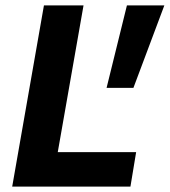

<svg xmlns="http://www.w3.org/2000/svg" viewBox="-20 -688 626 708"><path d="M25 0 142 -668H288L193 -127H482L461 0ZM373 -364 448 -668H586L472 -364Z"/></svg>

Font: Gantari
Style: Bold Italic
Weight: 700
Italic angle: -10°
Designer: Anugrah Pasau
Foundry: Lafontype
Version: Version 1.000; ttfautohint (v1.8.4.7-5d5b)